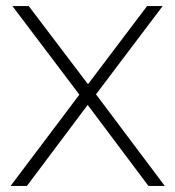

<svg xmlns="http://www.w3.org/2000/svg" viewBox="-20 -615 580 635"><path d="M471 0 270 -268 242.5 -302 21 -595H75L271 -336.5L297.5 -303L525 0ZM15 0 242.5 -302 271 -336.5 466.5 -595H518L297.5 -303L270 -268L69 0Z"/></svg>

Font: Encode Sans SC ExtraLight
Style: Regular
Weight: 250
Designer: Multiple Designers
Foundry: Impallari Type
Version: Version 3.002